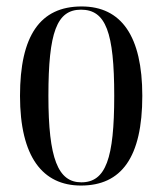

<svg xmlns="http://www.w3.org/2000/svg" viewBox="-20 -565 503 595"><path d="M231 10C356 10 421 -77 421 -268C421 -453 356 -545 233 -545C104 -545 42 -454 42 -268C42 -79 112 10 231 10ZM232 0C160 0 130 -73 130 -268C130 -465 156 -535 231 -535C308 -535 334 -465 334 -268C334 -74 308 0 232 0Z"/></svg>

Font: Noto Serif Display ExtraCondensed
Style: Regular
Weight: 400
Width: 2
Designer: Monotype Design Team
Foundry: Monotype Imaging Inc.
Version: Version 2.009